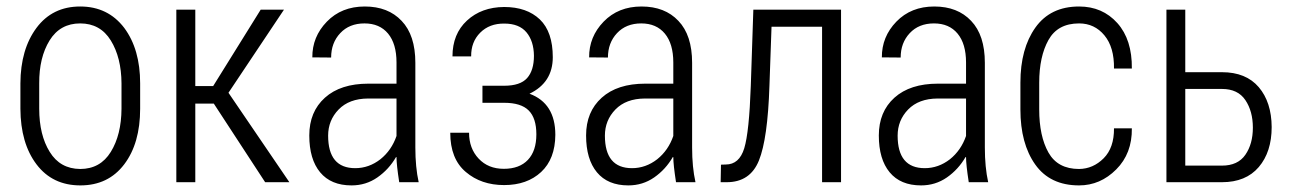

<svg xmlns="http://www.w3.org/2000/svg" viewBox="-20 -558 3958 588"><path d="M100.1 -225.1Q100.1 -144.5 132.3 -92.8Q164.1 -41 225.6 -40.5Q287.1 -40.5 319.3 -92.8Q351.6 -145 352.1 -225.1V-302.7Q351.6 -381.8 319.3 -434.1Q287.1 -486.3 225.6 -486.3Q164.1 -486.3 131.8 -434.1Q99.6 -381.8 100.1 -302.7ZM42.5 -302.7Q43 -407.2 91.8 -472.7Q140.6 -538.1 225.6 -538.1Q310.5 -538.1 360.4 -472.7Q409.2 -407.2 409.2 -302.7V-225.1Q409.2 -119.1 360.4 -54.7Q311.5 9.8 226.1 9.8Q140.6 9.8 91.8 -54.7Q43 -119.1 42.5 -225.1Z M578.1 -240.7V0H520V-528.3H578.1V-294.4H632.8L778.3 -528.3H849.6L679.7 -273.9L866.2 0H792L634.8 -240.7Z M984.9 -142.6Q984.9 -43 1067.9 -43Q1109.9 -43 1145 -70.3Q1179.2 -97.7 1194.3 -141.6V-256.3H1106.9Q1049.3 -255.9 1017.1 -222.7Q984.9 -189.5 984.9 -142.6ZM1056.6 9.8Q993.7 9.8 960.4 -30.3Q927.2 -70.3 927.2 -143.1Q927.2 -215.8 975.1 -258.8Q1022.9 -301.8 1108.4 -301.8H1194.3V-366.7Q1194.3 -423.8 1168.5 -455.1Q1142.6 -486.3 1096.2 -486.3Q1049.8 -486.3 1022 -456.5Q994.1 -426.8 994.1 -381.8L936.5 -382.3Q936 -445.3 981 -491.7Q1025.9 -538.1 1097.2 -538.1Q1168.5 -538.1 1210 -494.1Q1252 -450.2 1252 -365.7V-106.4Q1252 -45.9 1262.2 0H1202.6Q1194.3 -53.7 1194.3 -76.7L1192.9 -77.1Q1170.9 -39.1 1135.7 -14.6Q1100.6 9.8 1056.6 9.8Z M1680.7 -145Q1680.2 -71.3 1637.2 -31.2Q1594.2 8.8 1523.9 8.8Q1453.6 8.8 1406.7 -31.2Q1358.9 -71.3 1358.9 -151.4H1416.5Q1416.5 -103.5 1445.8 -72.3Q1475.1 -41 1522.9 -41Q1570.8 -41 1596.7 -68.4Q1622.6 -95.7 1622.6 -146.5Q1622.6 -196.3 1599.1 -219.7Q1575.7 -243.2 1523.9 -243.2H1457.5V-295.4H1523.9Q1573.2 -295.4 1594.2 -318.8Q1615.2 -342.3 1615.2 -387.2Q1614.7 -432.1 1592.3 -459Q1569.8 -485.8 1524.4 -485.8Q1479 -486.3 1450.7 -458Q1422.4 -429.7 1422.9 -385.3H1365.7Q1365.7 -454.1 1410.2 -495.1Q1454.6 -536.1 1523.9 -536.6Q1593.3 -536.6 1633.3 -498.5Q1672.9 -460.4 1672.9 -382.8Q1672.9 -305.2 1601.6 -271Q1680.7 -241.7 1680.7 -145Z M1832.5 -142.6Q1832.5 -43 1915.5 -43Q1957.5 -43 1992.7 -70.3Q2026.9 -97.7 2042 -141.6V-256.3H1954.6Q1897 -255.9 1864.7 -222.7Q1832.5 -189.5 1832.5 -142.6ZM1904.3 9.8Q1841.3 9.8 1808.1 -30.3Q1774.9 -70.3 1774.9 -143.1Q1774.9 -215.8 1822.8 -258.8Q1870.6 -301.8 1956.1 -301.8H2042V-366.7Q2042 -423.8 2016.1 -455.1Q1990.2 -486.3 1943.8 -486.3Q1897.5 -486.3 1869.6 -456.5Q1841.8 -426.8 1841.8 -381.8L1784.2 -382.3Q1783.7 -445.3 1828.6 -491.7Q1873.5 -538.1 1944.8 -538.1Q2016.1 -538.1 2057.6 -494.1Q2099.6 -450.2 2099.6 -365.7V-106.4Q2099.6 -45.9 2109.9 0H2050.3Q2042 -53.7 2042 -76.7L2040.5 -77.1Q2018.6 -39.1 1983.4 -14.6Q1948.2 9.8 1904.3 9.8Z M2555.7 -528.3V0H2497.6V-476.1H2342.8L2336.4 -294.9Q2331.1 -132.8 2304.2 -66.4Q2277.3 0 2205.6 0H2187L2188 -53.7L2202.6 -54.2Q2244.1 -54.2 2259.3 -104Q2274.4 -153.8 2279.3 -294.9L2287.1 -528.3Z M2729 -142.6Q2729 -43 2812 -43Q2854 -43 2889.2 -70.3Q2923.3 -97.7 2938.5 -141.6V-256.3H2851.1Q2793.5 -255.9 2761.2 -222.7Q2729 -189.5 2729 -142.6ZM2800.8 9.8Q2737.8 9.8 2704.6 -30.3Q2671.4 -70.3 2671.4 -143.1Q2671.4 -215.8 2719.2 -258.8Q2767.1 -301.8 2852.5 -301.8H2938.5V-366.7Q2938.5 -423.8 2912.6 -455.1Q2886.7 -486.3 2840.3 -486.3Q2793.9 -486.3 2766.1 -456.5Q2738.3 -426.8 2738.3 -381.8L2680.7 -382.3Q2680.2 -445.3 2725.1 -491.7Q2770 -538.1 2841.3 -538.1Q2912.6 -538.1 2954.1 -494.1Q2996.1 -450.2 2996.1 -365.7V-106.4Q2996.1 -45.9 3006.3 0H2946.8Q2938.5 -53.7 2938.5 -76.7L2937 -77.1Q2915 -39.1 2879.9 -14.6Q2844.7 9.8 2800.8 9.8Z M3284.7 -40.5Q3327.6 -41 3359.9 -73.2Q3392.1 -105.5 3391.6 -165H3446.3Q3447.3 -87.9 3398.4 -39.1Q3349.6 9.8 3284.7 9.8Q3195.8 9.8 3150.4 -54.2Q3105 -118.2 3105 -222.7V-304.7Q3105 -409.2 3150.9 -473.6Q3196.8 -538.1 3284.7 -538.1Q3356.4 -538.1 3401.9 -487.3Q3447.3 -436.5 3446.3 -348.1H3391.6Q3392.6 -413.1 3362.3 -449.7Q3332 -486.3 3284.7 -486.3Q3219.2 -486.3 3190.9 -435.5Q3162.6 -384.8 3162.6 -304.7V-222.7Q3162.6 -141.1 3190.9 -90.8Q3219.2 -40.5 3284.7 -40.5Z M3609.9 -285.6V-50.8H3722.2Q3771 -50.8 3793.9 -84Q3816.9 -117.2 3816.9 -167Q3816.9 -217.3 3793.9 -251.5Q3771 -285.6 3722.2 -285.6ZM3609.9 -336.9H3722.2Q3795.9 -336.9 3835 -291Q3874 -245.1 3874.5 -168.9Q3874.5 -92.8 3835 -46.4Q3795.4 0 3722.2 0H3552.2V-528.3H3609.9Z"/></svg>

Font: RobotoCondensed-Light
Style: Light
Weight: 300
Designer: Google
Version: Version 1.200311; 2013